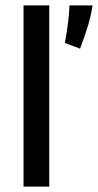

<svg xmlns="http://www.w3.org/2000/svg" viewBox="-20 -690 362 710"><path d="M162 0H67V-670H162ZM237 -670H322Q315 -611 276 -510L220 -531Q235 -614 237 -670Z"/></svg>

Font: Gulax
Style: Regular
Weight: 400
Designer: Morgan Gilbert
Foundry: VTF
Version: Version 1.001;hotconv 1.0.109;makeotfexe 2.5.65596